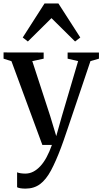

<svg xmlns="http://www.w3.org/2000/svg" viewBox="-24 -835 590 1106"><path d="M123 251.5Q107 251.5 94.2 249.5Q81.5 247.5 74.5 243.5V157.5Q81.5 161 94.8 163Q108 165 122 165Q146 165 167.5 154Q189 143 208.5 122Q228 101 244.5 70.2Q261 39.5 275 0H220L42 -482.5L-3.5 -497V-533L227.5 -532.5V-497L162 -483L265 -167L300 -51L332.5 -166L426 -483L365.5 -497V-532.5H546V-497L497 -483Q471.5 -406.5 447.8 -336.8Q424 -267 404 -207.2Q384 -147.5 368.2 -101Q352.5 -54.5 342 -24.5Q331.5 5.5 327.5 15.5Q298 94 269.8 146.8Q241.5 199.5 206.8 225.5Q172 251.5 123 251.5ZM136.5 -596 107 -619 232.5 -815H312.5L438.5 -619L408.5 -596L272.5 -730.5Z"/></svg>

Font: Merriweather 72pt Medium
Style: Regular
Weight: 500
Version: Version 2.100